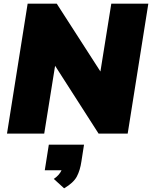

<svg xmlns="http://www.w3.org/2000/svg" viewBox="-20 -725 825 1042"><path d="M18 0ZM18 0 130 -705H288L525 -337L584 -705H785L673 0H515L279 -368L220 0ZM328 297 272 246Q288 235 298 223.5Q308 212 314 199H223L245 60H436L422 150Q415 199 397 233Q379 267 328 297Z"/></svg>

Font: Winston Black
Style: Italic
Weight: 900
Italic angle: -9°
Designer: Original fonts by Vernon Adams / Changes by Cristiano Sobral
Foundry: VOriginal fonts by Vernon Adams / Changes by Cristiano Sobral
Version: Version 2.503;July 17, 2020;FontCreator 13.0.0.2655 64-bit